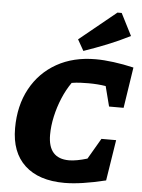

<svg xmlns="http://www.w3.org/2000/svg" viewBox="-62 -980 769 1040"><g transform="rotate(5 323.0 -460.0)"><path d="M328 12Q188 12 112 -58.5Q36 -129 36 -260Q36 -383 86.5 -475.5Q137 -568 227.5 -619Q318 -670 439 -670Q483 -670 536.5 -663Q590 -656 646 -643L612 -421H533L505 -530Q461 -537 411 -537Q390 -537 367.5 -536Q345 -535 320 -531Q292 -491 271.5 -442Q251 -393 239.5 -341Q228 -289 228 -241Q228 -112 342 -112Q381 -112 441 -130L507 -243H587L552 -21Q417 12 328 12ZM368 -709 334 -769 534 -932H557L618 -812Q557 -781 494.5 -756Q432 -731 368 -709Z"/></g></svg>

Font: Piazzolla ExtraBold
Style: Italic
Weight: 800
Italic angle: -11.3°
Designer: Juan Pablo del Peral
Foundry: Huerta Tipografica
Version: Version 1.330